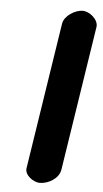

<svg xmlns="http://www.w3.org/2000/svg" viewBox="-52 -741 417 776"><g transform="rotate(5 156.5 -353.0)"><path d="M252 -707C222 -707 178 -681 173 -647L81 -53C77 -24 115 1 139 1C172 1 216 -22 222 -60L313 -647C317 -676 281 -707 252 -707Z"/></g></svg>

Font: Asimov Print
Style: Regular
Weight: 500
Designer: Google
Version: Version 2.000980: 2014